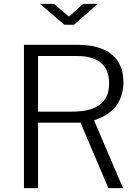

<svg xmlns="http://www.w3.org/2000/svg" viewBox="-20 -974 726 994"><path d="M410 -954 337 -888 259 -954H187L313 -846H363L486 -954ZM617 0 467 -351C539 -374 619 -427 619 -549C619 -673 536 -742 384 -742H104V0H177V-339H397L541 0ZM351 -396H177V-684H379C488 -684 545 -637 545 -543C545 -441 479 -396 351 -396Z"/></svg>

Font: 18Franklin Light
Style: Regular
Weight: 300
Designer: Pablo Impallari, Rodrigo Fuenzalida (Modified by Dan O. Williams)
Version: Version 0.025;PS 000.025;hotconv 1.0.88;makeotf.lib2.5.64775